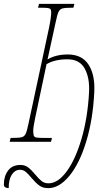

<svg xmlns="http://www.w3.org/2000/svg" viewBox="-72 -734 564 994"><path d="M-52 221Q-52 179 -30.5 149.5Q-9 120 34 120Q57 120 73.5 132.5Q90 145 110 169Q129 192 143.5 203.5Q158 215 179 215Q228 215 273.5 153Q319 91 350.5 -17Q382 -125 389 -256Q393 -331 366.5 -379Q340 -427 277 -427Q212 -427 169 -402L110 -123Q100 -75 100 -58Q100 -39 103 -31.5Q106 -24 116.5 -22Q127 -20 155 -20H197L192 0H-22L-17 -20H-7Q28 -20 41.5 -24Q55 -28 61.5 -42.5Q68 -57 76 -96L182 -591Q193 -644 193 -671Q193 -682 189.5 -686.5Q186 -691 175 -692.5Q164 -694 137 -694H125L130 -714H313L308 -694H298Q264 -694 250.5 -690Q237 -686 230.5 -671.5Q224 -657 216 -618L174 -426Q216 -452 279 -452Q353 -452 387 -398.5Q421 -345 416 -255Q409 -115 374.5 -1.5Q340 112 287.5 176Q235 240 178 240Q150 240 132 227Q114 214 91 187Q73 165 60.5 155Q48 145 31 145Q6 145 -10.5 169.5Q-27 194 -27 240Q-38 240 -45 235.5Q-52 231 -52 221Z"/></svg>

Font: Noto Serif CondThin
Style: Italic
Weight: 250
Width: 3
Italic angle: -12°
Designer: Monotype Design Team
Foundry: Monotype Imaging Inc.
Version: Version 1.001